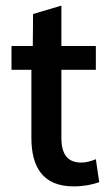

<svg xmlns="http://www.w3.org/2000/svg" viewBox="-20 -654 395 685"><path d="M243 11C277 11 309 5 334 -4L322 -86C305 -79 288 -74 270 -74C221 -74 199 -104 199 -162V-405H322V-490H199V-634L98 -604L97 -490H21V-405H92V-162C92 -59 132 11 243 11Z"/></svg>

Font: Cambridge Sans Medium
Style: Regular
Weight: 500
Version: Version 2.020;PS 002.020;hotconv 1.0.88;makeotf.lib2.5.64775